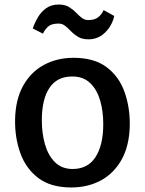

<svg xmlns="http://www.w3.org/2000/svg" viewBox="-20 -819 639 847"><path d="M294.5 8Q204 8 149.2 -33.5Q94.5 -75 70 -142.8Q45.5 -210.5 46.5 -290Q48 -379.5 82 -440.5Q116 -501.5 174 -532.8Q232 -564 304.5 -564Q395.5 -564 450.2 -522.8Q505 -481.5 529.2 -413.8Q553.5 -346 552.5 -267Q551 -177.5 517.2 -116.2Q483.5 -55 425.8 -23.5Q368 8 294.5 8ZM297.5 -73.5Q366 -72.5 400.8 -125.2Q435.5 -178 435.5 -271.5Q435.5 -329.5 421.5 -376.8Q407.5 -424 377.8 -452.5Q348 -481 301.5 -481.5Q233.5 -483 199 -432.5Q164.5 -382 164.5 -288.5Q164.5 -230.5 178.5 -182Q192.5 -133.5 222 -104Q251.5 -74.5 297.5 -73.5ZM370 -645.5Q343 -645.5 325.2 -656Q307.5 -666.5 294.2 -680.2Q281 -694 268 -704.5Q255 -715 238.5 -715Q207 -715 192.5 -702Q178 -689 169.5 -670.5L124.5 -693.5Q133.5 -719.5 147.8 -743.5Q162 -767.5 184.2 -783.2Q206.5 -799 239.5 -799Q265.5 -799 283 -788.8Q300.5 -778.5 313.8 -764.8Q327 -751 340 -740.8Q353 -730.5 369.5 -730.5Q397.5 -730.5 413.2 -743Q429 -755.5 437 -774.5L484 -748.5Q474.5 -706 444 -675.8Q413.5 -645.5 370 -645.5Z"/></svg>

Font: Merriweather Sans
Style: Regular
Weight: 400
Designer: Eben Sorkin
Foundry: Eben Sorkin
Version: Version 1.008; ttfautohint (v1.7.19-72a1) -l 8 -r 50 -G 200 